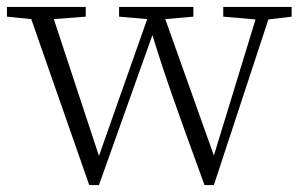

<svg xmlns="http://www.w3.org/2000/svg" viewBox="-24 -527 866 553"><path d="M816 -507H619V-479L712 -471L592 -79L452 -472L533 -479V-507H319V-479L400 -472L261 -78L131 -472L223 -479V-507H-4V-479L66 -472L233 6H261L415 -426C447 -321 478 -232 565 6H592L749 -471L816 -479Z"/></svg>

Font: Noto Serif CJK KR ExtraLight
Style: Regular
Weight: 250
Designer: Ryoko NISHIZUKA 西塚涼子 (kana & ideographs); Frank Grießhammer (Latin, Greek & Cyrillic); Wenlong ZHANG 张文龙 (bopomofo); San
Foundry: Adobe Systems Incorporated
Version: Version 1.000;PS 1;hotconv 16.6.53;makeotf.lib2.5.65590